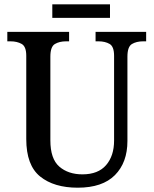

<svg xmlns="http://www.w3.org/2000/svg" viewBox="-20 -862 714 892"><path d="M341 10Q231 10 166.5 -42Q102 -94 102 -216V-603Q102 -646 80.5 -658Q59 -670 29 -670H14V-714H301V-670H287Q256 -670 235 -657.5Q214 -645 214 -599V-210Q214 -124 255.5 -88Q297 -52 363 -52Q436 -52 473 -95Q510 -138 510 -209V-603Q510 -646 489 -658Q468 -670 438 -670H424V-714H659V-670H645Q614 -670 593 -657.5Q572 -645 572 -599V-207Q572 -107 514 -48.5Q456 10 341 10ZM223 -779V-842H491V-779Z"/></svg>

Font: Noto Serif Khmer SemiCondensed Medium
Style: Regular
Weight: 500
Width: 4
Designer: Danh Hong and the Monotype Design Team
Foundry: Monotype Imaging Inc.
Version: Version 2.004; ttfautohint (v1.8.4.7-5d5b)